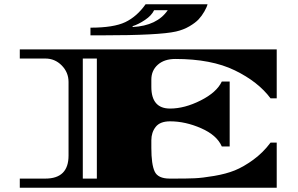

<svg xmlns="http://www.w3.org/2000/svg" viewBox="-20 -882 1400 902"><path d="M804 -605Q752 -605 721.5 -578Q691 -551 691 -508V-474Q691 -372 779 -372Q847 -372 922.5 -410Q998 -448 1022 -499H1059V-194H1022Q999 -247 925 -279.5Q851 -312 779 -312Q732 -312 711.5 -286Q691 -260 691 -223V-187Q691 -110 706.5 -76.5Q722 -43 777 -43H802Q858 -43 894 -44.5Q930 -46 986 -55.5Q1042 -65 1083 -81.5Q1124 -98 1170 -131.5Q1216 -165 1251 -212H1280V0H73V-43H193Q302 -43 302 -151V-497Q302 -542 270 -574.5Q238 -607 193 -607H73V-650H1280V-420H1251Q1193 -498 1083 -551.5Q973 -605 804 -605ZM435 -43V-607H369V-43ZM459 -716H405V-752Q514 -752 568.5 -778Q623 -804 664 -862H955Q952 -849 940 -828Q928 -807 913 -791Q898 -775 870 -758.5Q842 -742 807 -734Q729 -716 459 -716ZM603 -759V-755Q718 -761 768 -834H704Q692 -809 661.5 -788.5Q631 -768 603 -759Z"/></svg>

Font: Diplomata
Style: Regular
Weight: 400
Width: 7
Designer: Eduardo Rodriguez Tunni
Foundry: Eduardo Rodriguez Tunni
Version: Version 1.001